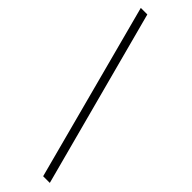

<svg xmlns="http://www.w3.org/2000/svg" viewBox="-316 -791 978 978"><g transform="rotate(45 172.5 -302.0)"><path d="M319.5 177H271.5L17 -781H64Z"/></g></svg>

Font: Merriweather 144pt ExtraBold
Style: Regular
Weight: 800
Version: Version 2.100